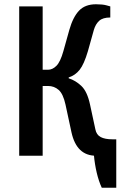

<svg xmlns="http://www.w3.org/2000/svg" viewBox="-20 -730 565 900"><path d="M70 0V-700H180V-403H205Q226 -403 244.5 -421.5Q263 -440 277 -490L305 -590Q322 -650 350.5 -680Q379 -710 430 -710Q461 -710 479 -705Q497 -700 497 -700V-648Q462 -648 445 -632.5Q428 -617 420 -590L392 -490Q374 -429 353.5 -403Q333 -377 302 -367V-363Q334 -353 361.5 -327Q389 -301 402 -240L427 -124Q432 -98 452 -87.5Q472 -77 507 -77V0Q507 0 486.5 0Q466 0 430 0Q339 0 315 -110L287 -240Q276 -290 255 -308.5Q234 -327 205 -327H180V0ZM457 150Q443 120 433.5 80Q424 40 420 -5L452 -77H525V150Z"/></svg>

Font: Cuprum SemiBold
Style: Regular
Weight: 600
Designer: Jovanny Lemonad
Foundry: Jovanny Lemonad
Version: Version 3.000